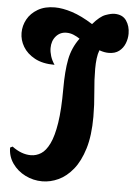

<svg xmlns="http://www.w3.org/2000/svg" viewBox="-59 -776 672 959"><g transform="rotate(5 277.5 -296.5)"><path d="M189 139Q144 139 104 119Q64 99 39.5 64Q15 29 15 -15L27 -21Q74 14 121 14Q148 14 172 -1Q196 -16 214.5 -54Q233 -92 243.5 -159Q254 -226 254 -331Q254 -420 265.5 -479Q277 -538 313 -587Q300 -596 282.5 -603.5Q265 -611 246 -611Q214 -611 193.5 -587.5Q173 -564 173 -528Q173 -509 179.5 -488Q186 -467 200 -446Q140 -446 100.5 -467.5Q61 -489 41.5 -522Q22 -555 22 -591Q22 -627 39.5 -659Q57 -691 92 -711.5Q127 -732 177 -732Q216 -732 264 -716.5Q312 -701 369 -665Q404 -706 432 -716Q460 -726 476 -726Q517 -726 536 -698.5Q555 -671 555 -633Q555 -608 545.5 -584Q536 -560 516 -544.5Q496 -529 464 -529Q454 -529 442.5 -531Q431 -533 417 -538Q410 -520 407 -496Q404 -472 404 -444Q404 -389 410 -326.5Q416 -264 416 -204Q416 -110 396 -44.5Q376 21 343 61.5Q310 102 270 120.5Q230 139 189 139Z"/></g></svg>

Font: Agbalumo
Style: Regular
Weight: 400
Designer: Raphael Alegbeleye
Foundry: Sorkin Type Co.
Version: Version 1.000; ttfautohint (v1.8.4)